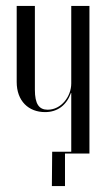

<svg xmlns="http://www.w3.org/2000/svg" viewBox="-20 -515 360 644"><path d="M218 -203H219V-6H155L154 109H198V0H280V-495H219V-235C219 -192 186 -147 140 -147C111 -147 97 -166 97 -214V-495H36V-240C36 -176 76 -139 131 -139C173 -139 203 -162 218 -203Z"/></svg>

Font: Moniqa Display
Style: Regular
Weight: 400
Designer: Rajesh Rajput
Foundry: Rajesh Rajput
Version: Version 1.000